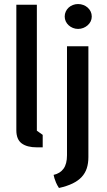

<svg xmlns="http://www.w3.org/2000/svg" viewBox="-20 -726 527 946"><path d="M60.5 -702.6H161.6V-82L190.4 -61.5V0H162.6L161.6 -1V0Q113.3 0 86.9 -19.5Q60.5 -39.1 60.5 -84ZM310.1 -498H415.5V47.9Q415.5 78.6 407.7 102.8Q399.9 127 382.6 145.8Q365.2 164.6 337.6 178Q310.1 191.4 270.5 200.2Q261.2 186 256.1 173.8Q251 161.6 248.5 153.3Q245.6 143.6 244.1 135.7Q276.4 128.4 293.2 105Q310.1 81.5 310.1 39.1ZM364.7 -583.5Q351.1 -583.5 339.1 -588.4Q327.1 -593.3 318.1 -601.6Q309.1 -609.9 304 -620.8Q298.8 -631.8 298.8 -644.5Q298.8 -657.7 304 -668.9Q309.1 -680.2 318.1 -688.5Q327.1 -696.8 339.1 -701.4Q351.1 -706.1 364.7 -706.1Q378.4 -706.1 390.6 -701.4Q402.8 -696.8 412.1 -688.5Q421.4 -680.2 426.8 -668.9Q432.1 -657.7 432.1 -644.5Q432.1 -631.8 426.8 -620.8Q421.4 -609.9 412.1 -601.6Q402.8 -593.3 390.6 -588.4Q378.4 -583.5 364.7 -583.5Z"/></svg>

Font: Basic
Style: Regular
Weight: 400
Designer: Magnus Gaarde
Foundry: Magnus Gaarde
Version: Version 1.003; ttfautohint (v1.1) -l 6 -r 16 -G 0 -x 16 -D l